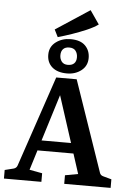

<svg xmlns="http://www.w3.org/2000/svg" viewBox="-66 -1001 708 1047"><g transform="rotate(5 288.0 -478.0)"><path d="M148 -225H381L401 -169H132ZM515 -77Q519 -63 536 -59L580 -47V0H326V-47L397 -60L246 -527H276L131 -60L201 -47V0H-4V-47L44 -59Q59 -63 64 -77L232 -574H344ZM288 -601Q235 -601 206 -627Q177 -653 178 -697Q179 -739 212.5 -764Q246 -789 293 -789Q346 -789 372.5 -762.5Q399 -736 399 -695Q399 -652 366.5 -626.5Q334 -601 288 -601ZM289 -648Q311 -648 323 -659.5Q335 -671 335 -693Q335 -714 324 -728.5Q313 -743 289 -743Q267 -743 255.5 -731Q244 -719 244 -697Q244 -677 255 -662.5Q266 -648 289 -648ZM221 -794 201 -834 387 -956 438 -882Q413 -864 375.5 -848Q338 -832 297.5 -818Q257 -804 221 -794Z"/></g></svg>

Font: Rasa SemiBold
Style: Regular
Weight: 600
Designer: Anna Giedrys (Yrsa+Rasa design), David Brezina (Yrsa art-direction, Rasa art-direction, design)
Foundry: Rosetta Type Foundry
Version: Version 2.004